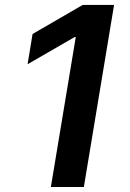

<svg xmlns="http://www.w3.org/2000/svg" viewBox="-20 -747 521 767"><path d="M435.7 -727.3 315 0H183.2L282.7 -599.1H278.4L90.2 -490.4L110.1 -611.2L310.4 -727.3Z"/></svg>

Font: Inter P Semi Bold
Style: Italic
Weight: 600
Italic angle: 9.39999°
Designer: Rasmus Andersson
Foundry: rsms
Version: Version 3.018;git-588b23468